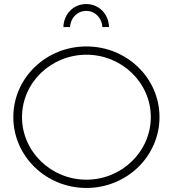

<svg xmlns="http://www.w3.org/2000/svg" viewBox="-20 -930 856 951"><path d="M327 -796C329 -841 363 -876 407 -876C451 -876 485 -841 487 -796H520C518 -862 469 -910 407 -910C345 -910 296 -862 294 -796ZM408 -700C208 -700 46 -544 46 -350C46 -156 208 1 408 1C608 1 770 -156 770 -350C770 -544 608 -700 408 -700ZM408 -659C583 -659 727 -521 727 -350C727 -179 583 -40 408 -40C233 -40 89 -179 89 -350C89 -521 233 -659 408 -659Z"/></svg>

Font: Montserrat ExtraLight
Style: Regular
Weight: 250
Designer: Julieta Ulanovsky
Foundry: Julieta Ulanovsky
Version: Version 4.000